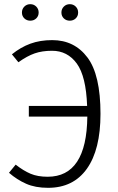

<svg xmlns="http://www.w3.org/2000/svg" viewBox="-20 -888 567 919"><path d="M461 -343Q461 -172 396 -80.5Q331 11 210 11Q149 11 105 -8.5Q61 -28 23 -61L55 -100Q92 -71 126 -56.5Q160 -42 208 -42Q395 -42 398 -330H118V-381H397Q392 -523 347.5 -584Q303 -645 229 -645Q182 -645 146 -632.5Q110 -620 68 -590L37 -628Q79 -662 125.5 -679Q172 -696 230 -696Q336 -696 398.5 -613Q461 -530 461 -343ZM165 -828Q165 -811 153.5 -800Q142 -789 125 -789Q108 -789 96.5 -800Q85 -811 85 -828Q85 -845 96.5 -856.5Q108 -868 125 -868Q142 -868 153.5 -856.5Q165 -845 165 -828ZM354 -828Q354 -811 342.5 -800Q331 -789 314 -789Q297 -789 285.5 -800Q274 -811 274 -828Q274 -845 285.5 -856.5Q297 -868 314 -868Q331 -868 342.5 -856.5Q354 -845 354 -828Z"/></svg>

Font: Fira Sans Light
Style: Regular
Weight: 300
Designer: bBox Type GmbH & Carrois Corporate GbR & Edenspiekermann AG
Foundry: bBox Type GmbH & Carrois Corporate GbR & Edenspiekermann AG
Version: Version 4.301